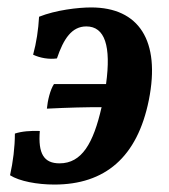

<svg xmlns="http://www.w3.org/2000/svg" viewBox="-20 -487 454 516"><path d="M225 -467C190 -467 130 -460 85 -442C83 -407 78 -373 69 -340C88 -331 112 -327 133 -330C151 -383 173 -416 212 -416C262 -416 279 -363 265 -261H125C115 -246 108 -217 106 -195C166 -198 211 -199 253 -199C231 -102 200 -48 140 -48C98 -48 82 -74 87 -135C62 -136 38 -134 20 -128C20 -91 15 -52 7 -16C32 0 80 9 126 9C262 9 349 -64 380 -218C412 -378 353 -467 225 -467Z"/></svg>

Font: Vollkorn Semibold
Style: Italic
Weight: 600
Italic angle: -11°
Designer: Friedrich Althausen
Foundry: Friedrich Althausen
Version: Version 4.015;PS 004.015;hotconv 1.0.88;makeotf.lib2.5.64775